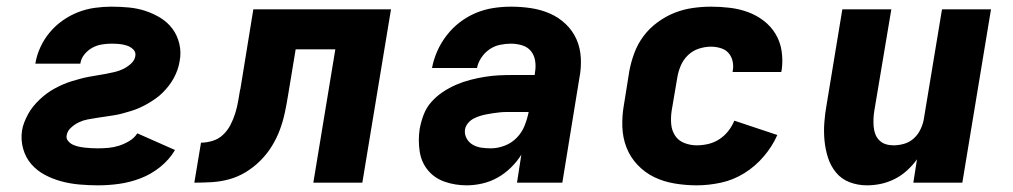

<svg xmlns="http://www.w3.org/2000/svg" viewBox="-20 -548 3040 576"><path d="M274 8Q246 8 218 5.5Q190 3 164 -4Q138 -11 114.5 -23.5Q91 -36 74 -55.5Q57 -75 49.5 -101.5Q42 -128 46 -156Q48 -169 53 -181.5Q58 -194 64.5 -206Q71 -218 80 -229Q89 -240 99 -249.5Q109 -259 120.5 -267.5Q132 -276 144 -282.5Q156 -289 168.5 -294.5Q181 -300 194 -304Q207 -308 220 -311.5Q233 -315 246 -317.5Q259 -320 272 -322Q285 -324 298 -326.5Q311 -329 324 -332Q337 -335 349.5 -341Q362 -347 373 -357Q384 -367 386 -380Q388 -392 379.5 -400Q371 -408 360 -411.5Q349 -415 337.5 -416Q326 -417 314 -417Q300 -417 285 -414.5Q270 -412 256.5 -404.5Q243 -397 233 -384.5Q223 -372 221 -357H86Q90 -382 101 -406Q112 -430 129 -450.5Q146 -471 168 -486.5Q190 -502 214.5 -511.5Q239 -521 264.5 -524.5Q290 -528 314 -528Q341 -528 367 -525.5Q393 -523 417 -515Q441 -507 462 -494Q483 -481 497.5 -461.5Q512 -442 518 -416.5Q524 -391 519 -365Q517 -352 512.5 -339Q508 -326 501.5 -314Q495 -302 486.5 -291Q478 -280 468 -270Q458 -260 446.5 -252Q435 -244 423 -237Q411 -230 398.5 -224.5Q386 -219 373 -215Q360 -211 347 -207.5Q334 -204 321 -202Q308 -200 294.5 -198Q281 -196 268 -194Q255 -192 242 -189.5Q229 -187 216.5 -181Q204 -175 193 -165Q182 -155 180 -142Q178 -133 184 -125.5Q190 -118 198.5 -114Q207 -110 216.5 -108Q226 -106 235.5 -105Q245 -104 254.5 -103.5Q264 -103 274 -103Q290 -103 306 -104.5Q322 -106 337.5 -111Q353 -116 368 -125Q383 -134 392 -148L505 -98Q488 -69 460.5 -47Q433 -25 401.5 -13Q370 -1 338 3.5Q306 8 274 8Z M563 0 583 -120Q600 -120 618 -125.5Q636 -131 649.5 -144Q663 -157 671.5 -173.5Q680 -190 685.5 -207.5Q691 -225 694 -242Q697 -259 700 -277V-278Q700 -278 700 -278.5Q700 -279 701 -280L740 -520H1153L1067 0H920L986 -400H867L844 -261Q840 -236 834.5 -210Q829 -184 819.5 -158.5Q810 -133 795.5 -109.5Q781 -86 761 -66Q741 -46 717 -31.5Q693 -17 667 -10Q641 -3 615 -1.5Q589 0 563 0Z M1380 8Q1346 8 1315 -2.5Q1284 -13 1264 -37Q1244 -61 1239 -94Q1234 -127 1239 -161Q1243 -183 1251 -204Q1259 -225 1274 -242Q1289 -259 1308.5 -272Q1328 -285 1349 -294Q1370 -303 1391.5 -308.5Q1413 -314 1434.5 -317.5Q1456 -321 1477 -322Q1498 -323 1519 -323H1584L1585 -331Q1588 -348 1585.5 -365Q1583 -382 1573 -394.5Q1563 -407 1546.5 -412Q1530 -417 1513 -417Q1497 -417 1480 -413.5Q1463 -410 1448.5 -400Q1434 -390 1424 -375Q1414 -360 1411 -344H1276Q1281 -370 1292 -395Q1303 -420 1320.5 -442.5Q1338 -465 1360.5 -482Q1383 -499 1408.5 -509.5Q1434 -520 1460.5 -524Q1487 -528 1513 -528Q1544 -528 1573.5 -523.5Q1603 -519 1629.5 -507.5Q1656 -496 1677 -476Q1698 -456 1709.5 -430Q1721 -404 1722.5 -373.5Q1724 -343 1718 -313L1667 0H1531L1544 -84Q1531 -63 1512.5 -45Q1494 -27 1472.5 -15Q1451 -3 1427 2.5Q1403 8 1380 8ZM1453 -103Q1473 -103 1494 -111Q1515 -119 1530.5 -135Q1546 -151 1554 -171.5Q1562 -192 1566 -212H1519Q1510 -212 1500 -212Q1490 -212 1480 -211Q1470 -210 1460 -208.5Q1450 -207 1439.5 -205Q1429 -203 1419.5 -200Q1410 -197 1400.5 -192Q1391 -187 1384 -178.5Q1377 -170 1375 -160Q1373 -146 1379.5 -133.5Q1386 -121 1398 -114Q1410 -107 1424 -105Q1438 -103 1453 -103Z M2070 8Q2037 8 2004 2.5Q1971 -3 1943 -16.5Q1915 -30 1893 -53Q1871 -76 1859.5 -105.5Q1848 -135 1847 -168.5Q1846 -202 1852 -235L1868 -335Q1873 -362 1883 -389Q1893 -416 1910.5 -439.5Q1928 -463 1952.5 -481Q1977 -499 2003.5 -509.5Q2030 -520 2058 -524Q2086 -528 2113 -528Q2142 -528 2170.5 -524.5Q2199 -521 2224.5 -511.5Q2250 -502 2271.5 -485.5Q2293 -469 2307 -445.5Q2321 -422 2325 -394Q2329 -366 2325 -337Q2324 -336 2324 -334.5Q2324 -333 2324 -332H2178Q2178 -332 2178 -332.5Q2178 -333 2178 -334Q2181 -349 2178 -363.5Q2175 -378 2166 -388.5Q2157 -399 2142.5 -403.5Q2128 -408 2113 -408Q2095 -408 2076.5 -402Q2058 -396 2044 -382.5Q2030 -369 2022.5 -351.5Q2015 -334 2012 -316L1995 -216Q1992 -196 1993.5 -176.5Q1995 -157 2005 -141.5Q2015 -126 2033 -119Q2051 -112 2070 -112Q2087 -112 2104.5 -116Q2122 -120 2137.5 -130Q2153 -140 2164.5 -154.5Q2176 -169 2183 -186L2312 -143Q2297 -109 2271.5 -79Q2246 -49 2213 -28.5Q2180 -8 2143 0Q2106 8 2070 8Z M2581 8Q2553 8 2528.5 -1.5Q2504 -11 2488 -30.5Q2472 -50 2464 -75Q2456 -100 2453.5 -126.5Q2451 -153 2453 -180.5Q2455 -208 2460 -235L2507 -520H2654L2603 -216Q2601 -204 2600.5 -192Q2600 -180 2601 -168Q2602 -156 2606 -145.5Q2610 -135 2618 -127Q2626 -119 2637 -115.5Q2648 -112 2660 -112Q2676 -112 2692 -116.5Q2708 -121 2720.5 -132Q2733 -143 2740.5 -158Q2748 -173 2751 -188L2806 -520H2953L2867 0H2720L2731 -70Q2718 -52 2701 -36.5Q2684 -21 2664 -11Q2644 -1 2623 3.5Q2602 8 2581 8Z"/></svg>

Font: Iosevka SS04 Heavy Extended
Style: Italic
Weight: 900
Width: 7
Italic angle: -9°
Monospace: yes
Designer: Belleve Invis
Foundry: Belleve Invis
Version: Version 19.0.0; ttfautohint (v1.8.4)